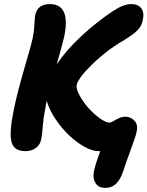

<svg xmlns="http://www.w3.org/2000/svg" viewBox="-20 -731 725 944"><path d="M105 12.2Q49.3 12.2 36.9 -32.2Q24.4 -76.7 46.9 -187Q64.5 -274.4 100.1 -396Q135.7 -517.6 140.1 -540Q147.5 -575.7 149.2 -609.9Q150.9 -644 152.8 -654.8Q163.6 -710.9 225.1 -710.9Q328.1 -710.9 295.9 -551.8Q289.1 -519 258.8 -415Q304.7 -483.4 379.2 -552.7Q453.6 -622.1 534.2 -675.8Q586.4 -710.9 626 -710.9Q658.2 -710.9 674.3 -690.7Q690.4 -670.4 682.1 -632.8Q676.8 -603 656.5 -582.5Q636.2 -562 590.8 -534.2Q506.8 -485.8 435.8 -417Q364.7 -348.1 356.9 -313Q353.5 -294.9 370.6 -262.9Q387.7 -231 413.6 -201.4Q439.5 -171.9 470 -149.9Q500.5 -127.9 521 -127.9Q524.9 -127.9 550 -142.6Q575.2 -157.2 596.2 -157.2Q622.6 -157.2 641.1 -137.5Q659.7 -117.7 651.9 -84Q647.5 -61 621.8 8.1Q596.2 77.1 585.9 109.9Q559.6 192.9 499 192.9Q464.4 192.9 450.2 170.2Q436 147.5 440.9 116.2Q448.7 75.7 473.1 12.2H464.8Q433.1 12.2 392.8 -10.7Q352.5 -33.7 316.4 -68.8Q280.3 -104 250.7 -148.9Q221.2 -193.8 210 -234.9Q206.5 -220.7 203.1 -199.2Q193.8 -154.8 190.4 -111.1Q187 -67.4 183.1 -48.8Q178.2 -20 157.2 -3.9Q136.2 12.2 105 12.2Z"/></svg>

Font: Shantell Sans Normal
Style: Bold Italic
Weight: 700
Italic angle: -11.31°
Designer: Stephen Nixon, Anya Danilova, Shantell Martin
Foundry: Arrow Type
Version: Version 1.006;[559af2be0]